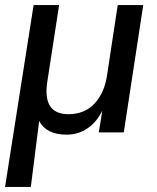

<svg xmlns="http://www.w3.org/2000/svg" viewBox="-25 -524 620 760"><path d="M-5 216 108 -504H209L162 -199Q143 -72 246 -72Q310 -72 349.5 -114.5Q389 -157 399 -228L441 -504H542L465 0H366L380 -86Q358 -41 321.5 -16Q285 9 238 9Q159 9 130 -45L97 216Z"/></svg>

Font: Mulish SemiBold
Style: Italic
Weight: 600
Italic angle: -9°
Designer: Vernon Adams
Foundry: Vernon Adams
Version: Version 3.603; ttfautohint (v1.8.3)